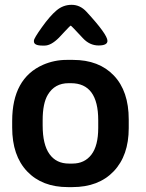

<svg xmlns="http://www.w3.org/2000/svg" viewBox="-20 -764 602 793"><path d="M264.6 -88.4H279.3Q329.1 -88.4 357.4 -125.2Q385.7 -162.1 385.7 -235.8V-267.6Q385.7 -420.4 272.9 -420.4H263.2Q206.1 -420.4 177.7 -373Q156.2 -337.4 156.2 -267.6V-246.1Q156.2 -167 184.3 -127.7Q212.4 -88.4 264.6 -88.4ZM164.1 -575.7H155.8Q120.1 -575.7 120.1 -592.8V-596.2Q120.1 -605.5 153.1 -651.6Q186 -697.8 213.4 -720.9Q240.7 -744.1 275.9 -744.1Q311 -744.1 337.4 -715.3Q423.8 -621.6 423.8 -595.2Q423.8 -576.2 387 -576.2Q350.1 -576.2 321.8 -606.9Q274.4 -658.2 272.2 -658.2Q270 -658.2 248 -634.5Q226.1 -610.8 223.6 -608.4Q190.9 -575.7 164.1 -575.7ZM511.7 -270.5V-234.9Q511.7 -121.6 449.5 -56.4Q387.2 8.8 278.8 8.8H260.7Q153.8 8.8 92 -56.2Q30.3 -121.1 30.3 -237.3V-264.2Q30.3 -440.4 158.2 -496.6Q204.6 -516.6 254.9 -516.6H281.7Q388.7 -516.6 450.2 -452.1Q511.7 -387.7 511.7 -270.5Z"/></svg>

Font: Averia Sans Libre
Style: Bold
Weight: 700
Version: Version 1.002